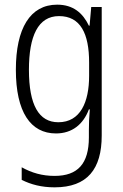

<svg xmlns="http://www.w3.org/2000/svg" viewBox="-20 -562 529 823"><path d="M225 -542C109 -542 48 -440 48 -263C48 -82 111 10 220 10C289 10 337 -29 361 -93H365C362 -60 361 -31 361 -4V27C361 140 313 192 214 192C161 192 116 179 73 155V209C113 229 158 241 214 241C355 241 416 162 416 19V-532H371L364 -452H361C335 -506 294 -542 225 -542ZM233 -493C325 -493 362 -418 362 -294V-237C362 -125 325 -38 230 -38C147 -38 104 -111 104 -263C104 -407 143 -493 233 -493Z"/></svg>

Font: Noto Sans Armenian Condensed Light
Style: Regular
Weight: 300
Width: 3
Designer: Monotype Design Team
Foundry: Monotype Imaging Inc.
Version: Version 2.008